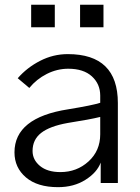

<svg xmlns="http://www.w3.org/2000/svg" viewBox="-20 -771 590 809"><path d="M117.2 -134.8Q117.2 -97.7 148.4 -71.8Q179.7 -45.9 234.4 -45.9Q303.7 -45.9 353 -90.8Q402.3 -135.7 402.3 -205.1V-278.3Q359.4 -267.6 265.6 -252.9Q189.5 -239.3 153.3 -210.9Q117.2 -182.6 117.2 -134.8ZM41 -128.9Q41 -275.4 267.6 -310.5Q369.1 -327.1 402.3 -337.9V-368.2Q402.3 -417 367.2 -449.2Q332 -481.4 267.6 -481.4Q220.7 -481.4 177.2 -459.5Q133.8 -437.5 103.5 -400.4L54.7 -441.4Q93.8 -486.3 148.9 -514.6Q204.1 -543 265.6 -543Q476.6 -543 476.6 -336.9V0H404.3V-85.9Q388.7 -43.9 339.8 -13.2Q291 17.6 224.6 17.6Q137.7 17.6 89.4 -23.4Q41 -64.5 41 -128.9ZM111.3 -656.2V-751H210.9V-656.2ZM317.4 -656.2V-751H416V-656.2Z"/></svg>

Font: Gothic A1
Style: Regular
Weight: 400
Designer: HanYang I&C Co.,Ltd.
Foundry: HanYang I&C Co.,Ltd.
Version: Version 2.50